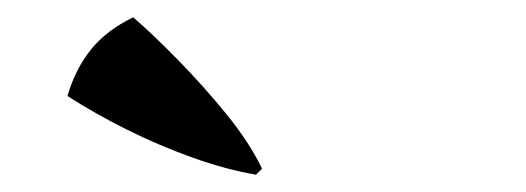

<svg xmlns="http://www.w3.org/2000/svg" viewBox="-20 -946 608 222"><path d="M283 -751 276 -744Q241 -750 202 -764Q163 -778 126 -796.5Q89 -815 58 -835Q67 -866 85 -888.5Q103 -911 134 -926Q156 -907 185 -877.5Q214 -848 241 -815Q268 -782 283 -751Z"/></svg>

Font: Cinzel ExtraBold
Style: Regular
Weight: 800
Designer: Natanael Gama
Version: Version 2.000